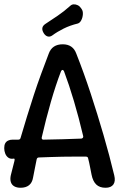

<svg xmlns="http://www.w3.org/2000/svg" viewBox="-20 -886 590 906"><path d="M77 0Q59 0 47 -7Q35 -14 31 -27.5Q27 -41 31 -59Q35 -76 39.5 -92.5Q44 -109 48 -126Q51 -138 45 -138Q44 -137 42.5 -137Q41 -137 39 -137Q27 -136 18 -143Q9 -150 4.5 -162Q0 -174 0 -186V-188Q0 -201 4.5 -209.5Q9 -218 18 -222.5Q27 -227 39 -227H66Q75 -227 77 -235Q92 -286 107.5 -336.5Q123 -387 139.5 -437.5Q156 -488 174 -537Q192 -586 210 -633Q226 -677 276 -677Q324 -677 340 -633Q376 -542 408 -444.5Q440 -347 468.5 -249Q497 -151 519 -59Q526 -31 515 -15.5Q504 0 478 0Q450 0 434 -15.5Q418 -31 412 -62Q408 -81 404.5 -100Q401 -119 396 -138Q395 -147 385 -147Q358 -147 330.5 -147Q303 -147 275 -146.5Q247 -146 219.5 -145Q192 -144 164 -143Q160 -143 157 -141Q154 -139 153 -134Q149 -113 144.5 -91.5Q140 -70 136 -48Q132 -24 117 -12Q102 0 77 0ZM185 -227Q230 -228 275 -229Q320 -230 364 -232Q369 -233 371.5 -236.5Q374 -240 372 -246Q352 -331 329 -408.5Q306 -486 282 -550Q279 -556 275 -556Q271 -556 268 -550Q243 -485 220 -405Q197 -325 177 -238Q176 -233 178 -230Q180 -227 185 -227ZM227 -719Q216 -711 205 -714Q194 -717 186 -730L185 -732Q178 -744 180 -754.5Q182 -765 194 -773Q223 -792 252.5 -812Q282 -832 311 -858Q318 -865 327.5 -865.5Q337 -866 346.5 -861.5Q356 -857 362 -848L366 -842Q372 -833 371 -818Q370 -803 363.5 -790.5Q357 -778 347 -775Q310 -766 280 -751Q250 -736 227 -719Z"/></svg>

Font: Winky Sans
Style: Regular
Weight: 400
Designer: Simon Atzbach
Foundry: typofactur
Version: Version 1.205